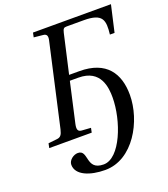

<svg xmlns="http://www.w3.org/2000/svg" viewBox="-164 -807 1018 1164"><g transform="rotate(-20 344.5 -225.5)"><path d="M39 0H313L319 -29L260 -33C236 -35 231 -50 238 -83L296 -341H351C496 -341 505 -220 505 -158C505 -8 424 206 316 206C199 206 262 87 191 87C164 87 130 111 130 141C130 208 216 241 314 241C494 241 609 31 609 -137C609 -274 544 -376 370 -376H304L361 -627C367 -652 372 -657 390 -657H501C624 -657 630 -610 620 -521H650L689 -692H186L180 -663L239 -657C262 -655 268 -641 261 -612L142 -83C134 -49 124 -37 100 -35L45 -29Z"/></g></svg>

Font: Heuristica
Style: Italic
Weight: 400
Italic angle: -13°
Version: Version 1.0.1